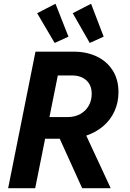

<svg xmlns="http://www.w3.org/2000/svg" viewBox="-20 -992 686 1012"><path d="M167 -719.7H368.7Q436.5 -719.7 490 -694.3Q543.5 -668.9 574 -620.8Q604.5 -572.8 604.5 -506.3Q604.5 -451.7 583.5 -405.8Q562.5 -359.9 524.2 -327.1Q485.8 -294.4 434.6 -277.3L563.5 0H413.1L294.9 -260.7H217.8L165.5 0H22.9ZM175.8 -922.4 272.5 -972.2 340.8 -798.8 268.1 -765.6ZM363.3 -922.4 460 -972.2 526.4 -798.8 453.1 -765.6ZM336.9 -375Q374.5 -375 403.3 -391.1Q432.1 -407.2 447.8 -435.1Q463.4 -462.9 463.4 -497.1Q463.4 -543.9 434.6 -569.1Q405.8 -594.2 360.8 -594.2H284.7L240.7 -375Z"/></svg>

Font: Reddit Sans Fudge
Style: Bold
Weight: 700
Italic angle: -11.25°
Designer: Stephen Hutchings
Version: Version 1.013